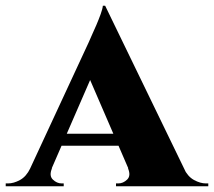

<svg xmlns="http://www.w3.org/2000/svg" viewBox="-55 -652 749 672"><path d="M313 -632 617 -5H419L241 -417ZM127 -63Q116 -37 130 -23.5Q144 -10 161 -10H168V0H-35V-10Q-35 -10 -31 -10Q-27 -10 -27 -10Q-7 -10 15 -22Q37 -34 51 -63ZM313 -632 314 -495 100 -3H23L256 -505Q259 -513 266.5 -529Q274 -545 282.5 -565Q291 -585 297.5 -603Q304 -621 305 -632ZM391 -184V-142H138V-184ZM393 -63H588Q602 -34 624 -22Q646 -10 666 -10Q666 -10 670 -10Q674 -10 674 -10V0H351V-10H359Q376 -10 390 -23.5Q404 -37 393 -63Z"/></svg>

Font: Cinzel ExtraBold
Style: Regular
Weight: 800
Designer: Natanael Gama
Version: Version 2.000